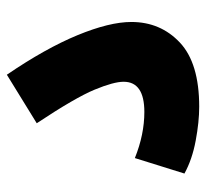

<svg xmlns="http://www.w3.org/2000/svg" viewBox="-40 -540 587 546"><g transform="rotate(-90 253.0 -267.5)"><path d="M32 -36Q72 -14 125.5 -4Q179 6 222 6Q346 6 404.5 -49Q463 -104 463 -187Q463 -249 425.5 -340Q388 -431 313 -541L175 -456Q248 -346 270.5 -291.5Q293 -237 293 -209Q293 -150 207 -150Q143 -150 76 -177Z"/></g></svg>

Font: Noto Sans Arabic SemiCondensed Extra
Style: Regular
Weight: 800
Width: 4
Designer: Nadine Chahine - Monotype Design Team
Foundry: Monotype Imaging Inc.
Version: Version 1.902